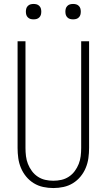

<svg xmlns="http://www.w3.org/2000/svg" viewBox="-20 -944 540 972"><path d="M250 8Q224 8 198.5 2.5Q173 -3 151 -16.5Q129 -30 112.5 -50Q96 -70 86 -94Q76 -118 72.5 -143.5Q69 -169 69 -195V-735H109V-195Q109 -174 111.5 -153.5Q114 -133 121.5 -114Q129 -95 141.5 -78Q154 -61 171.5 -49.5Q189 -38 209 -33.5Q229 -29 250 -29Q271 -29 291 -33.5Q311 -38 328.5 -49.5Q346 -61 358.5 -78Q371 -95 378.5 -114Q386 -133 388.5 -153.5Q391 -174 391 -195V-735H431V-195Q431 -169 427.5 -143.5Q424 -118 414 -94Q404 -70 387.5 -50Q371 -30 349 -16.5Q327 -3 301.5 2.5Q276 8 250 8ZM350 -846Q342 -846 334.5 -848Q327 -850 321 -856Q315 -862 313 -869.5Q311 -877 311 -885Q311 -893 313 -900.5Q315 -908 321 -914Q327 -920 334.5 -922Q342 -924 350 -924Q358 -924 365.5 -922Q373 -920 379 -914Q385 -908 387 -900.5Q389 -893 389 -885Q389 -877 387 -869.5Q385 -862 379 -856Q373 -850 365.5 -848Q358 -846 350 -846ZM150 -846Q142 -846 134.5 -848Q127 -850 121 -856Q115 -862 113 -869.5Q111 -877 111 -885Q111 -893 113 -900.5Q115 -908 121 -914Q127 -920 134.5 -922Q142 -924 150 -924Q158 -924 165.5 -922Q173 -920 179 -914Q185 -908 187 -900.5Q189 -893 189 -885Q189 -877 187 -869.5Q185 -862 179 -856Q173 -850 165.5 -848Q158 -846 150 -846Z"/></svg>

Font: Iosevka Extralight
Style: Regular
Weight: 200
Monospace: yes
Designer: Belleve Invis
Foundry: Belleve Invis
Version: Version 32.0.1; ttfautohint (v1.8.4)